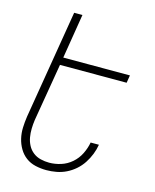

<svg xmlns="http://www.w3.org/2000/svg" viewBox="-112 -812 724 896"><g transform="rotate(15 250.0 -363.5)"><path d="M198 8Q171 8 145 2Q119 -4 99 -19Q79 -34 66 -56Q53 -78 47 -103.5Q41 -129 42 -156Q43 -183 47 -210L134 -735H174L139 -520H461L455 -483H133L86 -204Q83 -183 82.5 -161.5Q82 -140 85.5 -120Q89 -100 98.5 -82Q108 -64 124 -51.5Q140 -39 160.5 -34Q181 -29 202 -29Q230 -29 258.5 -38Q287 -47 310 -67Q333 -87 346.5 -114.5Q360 -142 365 -170H405Q401 -146 392 -123Q383 -100 369 -78.5Q355 -57 335.5 -40Q316 -23 293.5 -12Q271 -1 246.5 3.5Q222 8 198 8Z"/></g></svg>

Font: Iosevka Term Curly Extralight
Style: Italic
Weight: 200
Italic angle: -9°
Designer: Belleve Invis
Foundry: Belleve Invis
Version: Version 32.3.0